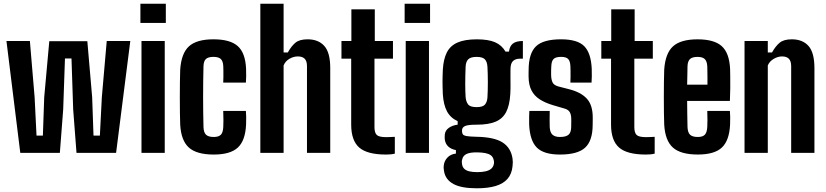

<svg xmlns="http://www.w3.org/2000/svg" viewBox="-20 -820 4432 1030"><path d="M88.8 0 14.6 -600H140.3L165.7 -298.5L175.9 -92.6H210L217.2 -298.5L244.4 -599.1H448.5L474.4 -298.5L481.6 -92.6H515.8L526.3 -298.5L552.6 -600H679L602.8 0H390.4L372.6 -232.8L363.5 -506.5H328.5L319 -232.8L301.1 0Z M733.2 -696.9V-800H869.6V-696.9ZM739 0V-600H863.8V0Z M1177.5 -377Q1178.2 -388.3 1178.4 -405.7Q1178.7 -423.1 1178.4 -439.7Q1178.2 -456.3 1177.8 -464.9Q1176.5 -492.4 1164.4 -503.6Q1152.2 -514.9 1125 -514.9Q1097.1 -514.9 1084.8 -503.6Q1072.6 -492.4 1071.6 -464.9Q1070.6 -424 1070.1 -383.1Q1069.6 -342.3 1069.6 -301.4Q1069.6 -260.4 1070.1 -220Q1070.6 -179.6 1071.6 -139.1Q1072.6 -109.2 1085.3 -97.2Q1098 -85.2 1126.7 -85.2Q1153 -85.2 1164.8 -97.2Q1176.5 -109.2 1177.8 -139.1Q1178.5 -153.3 1178.6 -175.6Q1178.7 -197.8 1177.5 -224.9H1299.1Q1300.2 -214.6 1300.7 -192Q1301.1 -169.5 1300.1 -152Q1296.3 -66 1256 -28.5Q1215.7 9.1 1126.7 9.1Q1034.9 9.1 993.1 -28.5Q951.3 -66 946.7 -152Q945.7 -176.1 945.2 -214.9Q944.7 -253.7 944.7 -297.5Q944.7 -341.3 945.2 -381.1Q945.7 -420.9 946.7 -446.3Q952.6 -534 993.7 -571.5Q1034.9 -609.1 1125 -609.1Q1215.3 -609.1 1255.9 -572.3Q1296.5 -535.6 1300.1 -451.1Q1301 -433.7 1300.6 -410.7Q1300.2 -387.7 1299.1 -377Z M1376.6 0V-800H1501.4V-538.5H1524Q1543.1 -572.9 1565 -591Q1586.8 -609.1 1630.1 -609.1Q1687.9 -609.1 1719.7 -573.6Q1751.6 -538.1 1751.6 -455.2V0H1626.8V-465.6Q1626.8 -492.5 1614.5 -504.9Q1602.2 -517.3 1577.6 -517.3Q1555.1 -517.3 1532.9 -504.7Q1510.7 -492.1 1501.4 -468.9V0Z M2051.1 9.1Q1950.1 9.1 1907.1 -28.5Q1864 -66 1864 -152V-505.1H1811.8V-600H1865V-770H1990.6V-600H2088.1V-505.1H1988.9V-138.2Q1988.9 -108.5 2000.8 -96.4Q2012.7 -84.3 2051.5 -84.3Q2063.8 -84.3 2074.3 -84.9Q2084.9 -85.5 2098.1 -86V4.1Q2087.9 6.8 2076 8Q2064.1 9.1 2051.1 9.1Z M2150.7 -696.9V-800H2287.1V-696.9ZM2156.5 0V-600H2281.3V0Z M2537.8 190.1Q2455.2 190.1 2412.8 167.2Q2370.4 144.3 2362.4 100.4Q2361.3 94.6 2360.4 85.5Q2359.5 76.4 2360.6 67.8Q2363.2 43.5 2380.1 25.4Q2397 7.3 2425.8 3.8V-14.8Q2400 -19.7 2384.7 -34Q2369.5 -48.2 2366.2 -71.1Q2365.5 -77.4 2365.5 -84.1Q2365.5 -90.9 2366.2 -98.9Q2368.7 -120.5 2387.6 -134Q2406.5 -147.5 2435.2 -151.3V-170Q2396.6 -187.6 2378 -222.5Q2359.3 -257.4 2355.6 -314.3Q2354.9 -334.9 2354.4 -351.4Q2353.9 -367.9 2353.9 -382.6Q2353.9 -397.3 2354.4 -412.7Q2354.9 -428.2 2355.6 -446.3Q2358.9 -502.7 2377.1 -538.7Q2395.3 -574.6 2434.3 -591.8Q2473.2 -609 2538.2 -609Q2599.9 -609 2635.9 -593.3Q2671.9 -577.6 2691.8 -543.3H2710.5Q2714.2 -573.1 2731.9 -586.6Q2749.5 -600 2785 -600V-505.1H2769Q2745.5 -505.1 2732.2 -492.8Q2718.9 -480.5 2718.6 -449.4L2718.4 -412.9Q2718.5 -399.8 2718.5 -388.5Q2718.5 -377.2 2718.7 -366.1Q2718.9 -355 2718.6 -342.5Q2718.4 -330 2717.4 -314.3Q2713.9 -255.4 2695.4 -219.3Q2676.8 -183.2 2638.6 -167.2Q2600.3 -151.1 2537.1 -151.1Q2492.2 -151.3 2475.3 -144.1Q2458.5 -136.8 2458.5 -120.2V-116.4Q2458.6 -105.5 2463.1 -99.2Q2467.5 -92.9 2483.7 -90Q2499.8 -87.1 2535.2 -86.3Q2631.2 -84.7 2676.1 -55.8Q2721 -26.9 2729.5 30.6Q2731 40 2731 49.9Q2731 59.9 2729.5 72.5Q2725.3 113.3 2702.8 139.3Q2680.3 165.2 2639.2 177.7Q2598.1 190.1 2537.8 190.1ZM2540.6 103.4Q2567.1 103.4 2585.4 99Q2603.7 94.6 2614.4 85.7Q2625.1 76.7 2628.4 63.5Q2630.6 55.8 2630.2 49Q2629.8 42.2 2627.6 35.3Q2624 21.2 2613.2 13.2Q2602.4 5.1 2584.4 1.5Q2566.5 -2.2 2541 -2.6Q2502 -3.2 2483 5.9Q2463.9 14.9 2459.5 35.2Q2457.2 42.3 2457.4 49.7Q2457.6 57.1 2459.1 63.5Q2461.9 77.5 2471.5 86.4Q2481.1 95.2 2498.2 99.3Q2515.4 103.4 2540.6 103.4ZM2536.7 -245.3Q2569.7 -245.3 2581.4 -258.8Q2593.1 -272.4 2594.9 -296.9Q2595.9 -312.2 2596.5 -333.7Q2597.1 -355.3 2597.1 -378.8Q2597.1 -402.4 2596.5 -424.4Q2595.9 -446.3 2594.9 -462.4Q2593.1 -489.5 2580.7 -502.2Q2568.3 -514.8 2536.7 -514.8Q2505.2 -514.8 2492 -502Q2478.9 -489.1 2477.8 -460.9Q2476.8 -436 2476.3 -413.4Q2475.8 -390.9 2475.8 -370.7Q2475.8 -350.5 2476.3 -332.8Q2476.8 -315.2 2477.8 -299.9Q2479.6 -275.7 2490.7 -260.5Q2501.7 -245.3 2536.7 -245.3Z M2983.9 9.1Q2897 9.1 2859.7 -28.5Q2822.4 -66 2818.7 -152Q2818.2 -169.5 2818.6 -192Q2819 -214.6 2819.7 -224.9H2929.1Q2928.5 -197.8 2928.5 -175.6Q2928.5 -153.3 2929 -139.1Q2930.4 -109.2 2944 -97.2Q2957.6 -85.2 2983.9 -85.2Q3015.9 -85.2 3029.9 -97.2Q3044 -109.2 3044.2 -139.1Q3044.4 -152.2 3044.4 -157Q3044.5 -161.8 3044.6 -166.3Q3044.6 -170.8 3044.5 -183.1Q3044.2 -204.8 3036.7 -218.2Q3029.1 -231.6 3009.1 -237.4L2945.4 -256.1Q2903.6 -268.7 2874.7 -287.5Q2845.8 -306.3 2830.9 -335.7Q2816 -365 2815.6 -409Q2815.5 -418.8 2815.6 -427.6Q2815.7 -436.5 2815.9 -445.5Q2816.1 -533.2 2855 -571.2Q2893.8 -609.1 2989.9 -609.1Q3077.7 -609.1 3114.1 -572.3Q3150.6 -535.6 3154.4 -451.1Q3155.1 -433.7 3154.8 -410.7Q3154.4 -387.7 3153.4 -377H3039.9Q3040.5 -388.3 3040.7 -405.7Q3040.9 -423.1 3040.7 -439.7Q3040.5 -456.3 3040 -464.9Q3038.8 -492.4 3027.9 -503.6Q3017.1 -514.9 2989.9 -514.9Q2961.2 -514.9 2949.8 -503.6Q2938.5 -492.4 2937.5 -464.9Q2937 -451.9 2936.6 -444.7Q2936.3 -437.4 2936.5 -419.4Q2936.7 -395.2 2943.6 -379.2Q2950.5 -363.2 2975.4 -356.2L3032.1 -341.6Q3095.5 -325.8 3127.6 -291.3Q3159.8 -256.9 3159.8 -189.5Q3159.8 -180.1 3159.7 -169.3Q3159.6 -158.6 3159.4 -148.8Q3158.9 -64.5 3118.7 -27.7Q3078.6 9.1 2983.9 9.1Z M3445.1 9.1Q3344.1 9.1 3301.1 -28.5Q3258 -66 3258 -152V-505.1H3205.8V-600H3259V-770H3384.6V-600H3482.1V-505.1H3382.9V-138.2Q3382.9 -108.5 3394.8 -96.4Q3406.7 -84.3 3445.5 -84.3Q3457.8 -84.3 3468.3 -84.9Q3478.9 -85.5 3492.1 -86V4.1Q3481.9 6.8 3470 8Q3458.1 9.1 3445.1 9.1Z M3723.5 9Q3631.5 9 3589.7 -28.5Q3548 -66 3543.2 -152Q3542.2 -176.1 3541.7 -214.8Q3541.2 -253.6 3541.2 -297.5Q3541.2 -341.3 3541.7 -381.1Q3542.2 -420.9 3543.2 -446.3Q3549.1 -534 3590.5 -571.5Q3631.9 -609 3722.1 -609Q3811.6 -609 3852 -572.3Q3892.5 -535.6 3896.6 -451.2Q3897.1 -438.8 3897.4 -410.4Q3897.7 -382 3897.5 -346.8Q3897.2 -311.5 3895.6 -278.4H3666.2Q3666.2 -243.6 3666.9 -208.7Q3667.7 -173.8 3668.2 -139.1Q3669.2 -109.4 3681.9 -97.3Q3694.6 -85.2 3723.3 -85.2Q3749.6 -85.2 3761.1 -97.3Q3772.7 -109.4 3774.2 -139.1Q3775.2 -153 3775.2 -175.4Q3775.2 -197.8 3774.2 -225H3895.6Q3896.7 -214.7 3897.2 -192.1Q3897.6 -169.5 3896.6 -152Q3892.5 -66 3852.6 -28.5Q3812.7 9 3723.5 9ZM3666.2 -365.9H3775.2Q3775.3 -388 3775.2 -408.4Q3775 -428.9 3774.7 -444Q3774.4 -459 3774.2 -464.9Q3772.7 -491.6 3760.7 -503.2Q3748.7 -514.8 3722.1 -514.8Q3693.9 -514.8 3681.5 -503.2Q3669.2 -491.6 3668.2 -464.9Q3667.7 -439.4 3667.3 -414.9Q3666.9 -390.4 3666.2 -365.9Z M3974.1 0V-600H4098.9V-538.5H4121.5Q4140.4 -572.4 4162.5 -590.8Q4184.7 -609.1 4227.6 -609.1Q4285.4 -609.1 4317.2 -573.6Q4348.9 -538.1 4349.1 -455.2V0H4224.3V-465.6Q4224.1 -492.5 4211.9 -504.9Q4199.7 -517.3 4175.1 -517.3Q4153.3 -517.3 4130.8 -504.3Q4108.2 -491.3 4098.9 -468.9V0Z"/></svg>

Font: Big Shoulders Thin
Style: Regular
Weight: 100
Designer: Patric King
Foundry: XO Type Co
Version: Version 2.002